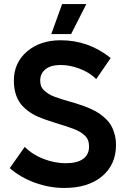

<svg xmlns="http://www.w3.org/2000/svg" viewBox="-20 -909 618 940"><path d="M402.8 -889.2 328.1 -742.2H231L284.2 -889.2ZM294.9 11.2Q221.7 11.2 150.6 -14.6Q79.6 -40.5 27.8 -85.9L101.1 -189.9Q139.6 -151.4 194.1 -130.6Q248.5 -109.9 301.8 -109.9Q357.4 -109.9 386.7 -130.9Q416 -151.9 416 -191.9Q416 -209 410.9 -222.4Q405.8 -235.8 394.5 -246.1Q383.3 -256.3 370.6 -263.9Q357.9 -271.5 336.9 -279.3Q315.9 -287.1 297.9 -292.7Q279.8 -298.3 251 -307.4Q222.2 -316.4 200.2 -324.2Q166 -335.9 140.9 -350.3Q115.7 -364.7 93.5 -386.7Q71.3 -408.7 59.6 -440.9Q47.9 -473.1 47.9 -514.2Q47.9 -602.1 112.3 -657Q176.8 -711.9 276.9 -711.9Q413.6 -711.9 522 -625L451.2 -522Q417 -555.2 369.1 -573Q321.3 -590.8 276.9 -590.8Q229 -590.8 202.9 -570.1Q176.8 -549.3 176.8 -514.2Q176.8 -499.5 181.4 -487.3Q186 -475.1 197.3 -465.3Q208.5 -455.6 219 -448.7Q229.5 -441.9 250.2 -434.3Q271 -426.8 285.2 -422.4Q299.3 -418 326.7 -410.2Q338.9 -406.7 345.2 -404.8Q369.1 -397.5 387.9 -390.9Q406.7 -384.3 428.7 -374Q450.7 -363.8 466.8 -352.8Q482.9 -341.8 499 -326.2Q515.1 -310.5 525.1 -292.5Q535.2 -274.4 541.5 -250.5Q547.9 -226.6 547.9 -199.2Q547.9 -103 479.7 -45.9Q411.6 11.2 294.9 11.2Z"/></svg>

Font: Fixel Text SemiBold
Style: Regular
Weight: 600
Width: 4
Designer: AlfaBravo + MacPaw
Foundry: Kyrylo Tkachov, Marchela Mozhyna, Serhii Makarenko, Maria Weinstein, Zakhar Kryvoshyya
Version: Version 1.211